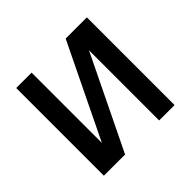

<svg xmlns="http://www.w3.org/2000/svg" viewBox="-165 -885 1076 1076"><g transform="rotate(-45 373.0 -347.5)"><path d="M88 0V-695H210V-239V-138Q311 -346 480 -695H648V0H526V-455V-556L256 0Z"/></g></svg>

Font: Coval
Style: Bold
Weight: 700
Foundry: Context Ltd
Version: Version 001.000